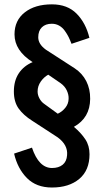

<svg xmlns="http://www.w3.org/2000/svg" viewBox="-20 -837 467 865"><path d="M42.5 -424.8Q42.5 -473.6 64.9 -507.1Q87.4 -540.5 127 -557.1Q45.4 -608.9 45.4 -682.1Q45.4 -745.1 91.6 -781.2Q137.7 -817.4 213.9 -817.4Q283.7 -817.4 325.2 -775.4Q366.7 -733.4 382.8 -666.5L302.2 -639.6Q295.4 -657.2 289.1 -670.2Q282.7 -683.1 272 -698.2Q261.2 -713.4 246.3 -721.7Q231.4 -730 213.4 -730Q185.1 -730 168.7 -714.1Q152.3 -698.2 152.3 -668.9Q152.3 -638.2 186.5 -613.3L316.4 -529.3Q350.6 -506.8 368.7 -471.4Q386.7 -436 386.2 -391.6Q385.7 -306.2 313 -265.6Q345.7 -237.8 364.5 -209.2Q383.3 -180.7 383.3 -142.1Q383.3 -69.8 337.2 -31Q291 7.8 213.9 7.8Q143.6 7.8 101.3 -34.9Q59.1 -77.6 43.5 -145L124 -171.9Q154.8 -80.1 214.4 -80.1Q244.1 -80.1 262.2 -94.7Q280.3 -109.4 282.2 -137.7Q286.6 -184.1 239.7 -218.3L125 -293Q85 -318.4 63.7 -348.4Q42.5 -378.4 42.5 -424.8ZM149.4 -424.8Q149.4 -409.2 157.5 -394Q165.5 -378.9 177.7 -370.1L240.2 -324.7Q259.8 -333.5 274.2 -351.3Q288.6 -369.1 289.1 -391.6Q290 -410.2 281 -429.4Q272 -448.7 252.9 -462.4L197.3 -500.5Q177.7 -489.7 163.6 -469.5Q149.4 -449.2 149.4 -424.8Z"/></svg>

Font: Oswald Regular
Style: Regular
Weight: 400
Designer: Vernon Adams
Foundry: Vernon Adams
Version: 3.0; ttfautohint (v0.95) -l 8 -r 50 -G 200 -x 0 -w "G" -W -c